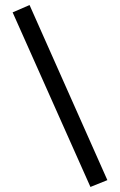

<svg xmlns="http://www.w3.org/2000/svg" viewBox="-20 -727 476 760"><path d="M97 -707 30 -678 338 13 405 -14Z"/></svg>

Font: RazerF5
Style: Regular
Weight: 400
Foundry: Razer Inc.
Version: Version 2